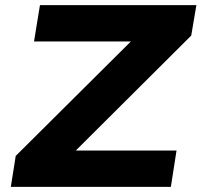

<svg xmlns="http://www.w3.org/2000/svg" viewBox="-20 -725 782 745"><path d="M22 0 41 -120 544 -620 551 -564H112L135 -705H742L722 -587L218 -85L210 -141H665L643 0Z"/></svg>

Font: Nunito Sans 7pt SemiExpanded ExtraBold
Style: Italic
Weight: 800
Width: 6
Italic angle: -9°
Designer: Vernon Adams
Foundry: Vernon Adams
Version: Version 3.101;gftools[0.9.27]